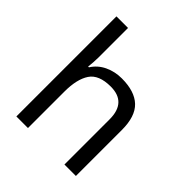

<svg xmlns="http://www.w3.org/2000/svg" viewBox="-206 -895 1031 1031"><g transform="rotate(45 309.0 -380.0)"><path d="M173 -537Q173 -518 171.5 -498Q170 -478 168 -462H174Q200 -503 244.5 -524Q289 -545 341 -545Q439 -545 488 -498.5Q537 -452 537 -349V0H450V-343Q450 -472 330 -472Q240 -472 206.5 -421.5Q173 -371 173 -277V0H85V-760H173Z"/></g></svg>

Font: Noto Sans Gunjala Gondi
Style: Regular
Weight: 400
Designer: Ek Type
Foundry: Ek Type
Version: Version 1.004